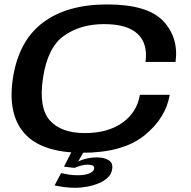

<svg xmlns="http://www.w3.org/2000/svg" viewBox="-20 -702 884 888"><path d="M361.5 4.5Q547.5 4.5 647 -75Q746.5 -154.5 765 -263.5H627Q613.5 -182.5 546.2 -134.5Q479 -86.5 372.5 -86.5Q263.5 -86.5 211 -144.5Q158.5 -202.5 178.5 -339Q199.5 -482.5 275.8 -536.5Q352 -590.5 461.5 -590.5Q568 -590.5 616.2 -545.5Q664.5 -500.5 653 -415.5H792Q807 -528.5 734.5 -605Q662 -681.5 475.5 -681.5Q289 -681.5 177.2 -596.5Q65.5 -511.5 39.5 -339Q14.5 -172.5 94.2 -84Q174 4.5 361.5 4.5ZM327 166.5Q356 166.5 384.8 161Q413.5 155.5 438.2 145Q463 134.5 479.2 118.5Q495.5 102.5 498.5 81.5Q504 53 483.5 39.5Q463 26 427.5 26Q400.5 26 373.5 33.2Q346.5 40.5 332.5 51L325 74.5Q337.5 68.5 354 64Q370.5 59.5 384.5 59.5Q401 59.5 409.2 64Q417.5 68.5 415 79Q413 91.5 393.2 100Q373.5 108.5 338.5 108.5Q316 108.5 296.5 105.2Q277 102 262.5 98.5L232.5 155.5Q255 160.5 279 163.5Q303 166.5 327 166.5ZM325 74.5 367 0H311L276 69Z"/></svg>

Font: Anybody Expanded Medium
Style: Italic
Weight: 500
Width: 7
Italic angle: -10°
Version: Version 1.113;gftools[0.9.25]